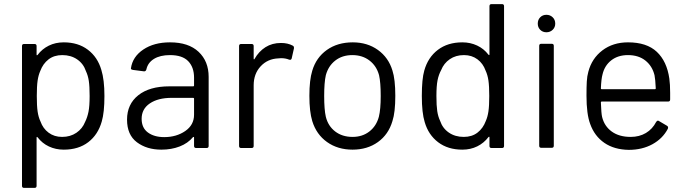

<svg xmlns="http://www.w3.org/2000/svg" viewBox="-20 -720 3341 934"><path d="M473 -380Q488 -332 488 -253Q488 -173 475 -129Q457 -65 409.5 -28.5Q362 8 290 8Q251 8 218 -7.5Q185 -23 163 -52Q161 -54 160 -54Q160 -54 159 -53.5Q158 -53 158 -51V184Q158 194 148 194H97Q87 194 87 184V-496Q87 -506 97 -506H148Q158 -506 158 -496V-454Q158 -452 159 -451.5Q160 -451 160 -451Q161 -451 163 -453Q185 -482 217.5 -498Q250 -514 290 -514Q360 -514 407.5 -478Q455 -442 473 -380ZM394 -127Q405 -149 410.5 -176.5Q416 -204 416 -253Q416 -300 412 -326.5Q408 -353 398 -374Q386 -410 355.5 -431Q325 -452 283 -452Q243 -452 216 -431Q189 -410 176 -375Q167 -355 163 -328Q159 -301 159 -253Q159 -205 163 -177.5Q167 -150 177 -129Q189 -95 216.5 -74.5Q244 -54 282 -54Q322 -54 351.5 -74Q381 -94 394 -127Z M807 -514Q897 -514 946 -468Q995 -422 995 -346V-10Q995 0 985 0H934Q924 0 924 -10V-51Q924 -53 923 -53.5Q922 -54 921 -54Q920 -54 919 -53Q894 -23 854 -7.5Q814 8 765 8Q694 8 646 -28Q598 -64 598 -138Q598 -213 652.5 -256.5Q707 -300 804 -300H920Q924 -300 924 -304V-342Q924 -393 895.5 -422.5Q867 -452 807 -452Q759 -452 729 -433.5Q699 -415 692 -382Q689 -373 682 -373Q681 -373 680 -373L626 -380Q617 -382 617 -386Q617 -387 617 -388Q625 -444 677 -479Q729 -514 807 -514ZM779 -53Q838 -53 881 -82.5Q924 -112 924 -162V-240Q924 -244 920 -244H815Q749 -244 709 -217Q669 -190 669 -142Q669 -98 699.5 -75.5Q730 -53 779 -53Z M1347 -511Q1380 -511 1404 -498Q1410 -495 1410 -488Q1410 -487 1410 -485L1399 -436Q1397 -429 1391 -429Q1389 -429 1386 -430Q1369 -437 1347 -437L1334 -436Q1282 -434 1248 -397.5Q1214 -361 1214 -305V-10Q1214 0 1204 0H1153Q1143 0 1143 -10V-496Q1143 -506 1153 -506H1204Q1214 -506 1214 -496V-435Q1214 -432 1215 -431.5Q1216 -431 1216 -431Q1217 -431 1218 -433Q1239 -470 1271.5 -490.5Q1304 -511 1347 -511Z M1695 8Q1623 8 1571 -29Q1519 -66 1499 -131Q1485 -177 1485 -254Q1485 -331 1499 -376Q1518 -440 1570 -477Q1622 -514 1696 -514Q1767 -514 1818.5 -477Q1870 -440 1889 -377Q1903 -334 1903 -254Q1903 -173 1889 -131Q1870 -66 1818.5 -29Q1767 8 1695 8ZM1695 -54Q1743 -54 1777 -80.5Q1811 -107 1823 -152Q1832 -188 1832 -253Q1832 -319 1824 -354Q1812 -399 1777.5 -425.5Q1743 -452 1694 -452Q1645 -452 1611 -425.5Q1577 -399 1565 -354Q1557 -319 1557 -253Q1557 -187 1565 -152Q1576 -107 1610.5 -80.5Q1645 -54 1695 -54Z M2361 -690Q2361 -700 2371 -700H2422Q2432 -700 2432 -690V-10Q2432 0 2422 0H2371Q2361 0 2361 -10V-52Q2361 -54 2360 -54.5Q2359 -55 2359 -55Q2358 -55 2356 -53Q2334 -24 2301.5 -8Q2269 8 2229 8Q2159 8 2111.5 -28Q2064 -64 2046 -126Q2032 -171 2032 -253Q2032 -336 2044 -377Q2062 -441 2110 -477.5Q2158 -514 2229 -514Q2268 -514 2301 -498.5Q2334 -483 2356 -454Q2358 -452 2359 -452Q2359 -452 2360 -452.5Q2361 -453 2361 -455ZM2343 -131Q2352 -151 2356 -178Q2360 -205 2360 -253Q2360 -301 2356 -328.5Q2352 -356 2342 -377Q2330 -411 2302.5 -431.5Q2275 -452 2237 -452Q2197 -452 2168 -432Q2139 -412 2126 -379Q2114 -357 2108.5 -329.5Q2103 -302 2103 -253Q2103 -206 2107 -179.5Q2111 -153 2121 -132Q2133 -96 2163.5 -75Q2194 -54 2236 -54Q2276 -54 2303 -75Q2330 -96 2343 -131Z M2638 -563Q2620 -563 2608 -575Q2596 -587 2596 -605Q2596 -624 2608 -636Q2620 -648 2638 -648Q2656 -648 2668.5 -636Q2681 -624 2681 -605Q2681 -587 2668.5 -575Q2656 -563 2638 -563ZM2613 -1Q2603 -1 2603 -11V-497Q2603 -507 2613 -507H2664Q2674 -507 2674 -497V-11Q2674 -1 2664 -1Z M3236 -338Q3240 -310 3240 -268V-236Q3240 -226 3230 -226H2907Q2903 -226 2903 -222Q2905 -167 2909 -151Q2920 -106 2956 -80Q2992 -54 3048 -54Q3090 -54 3122 -73Q3154 -92 3172 -127Q3176 -133 3181 -133Q3183 -133 3186 -131L3225 -108Q3230 -105 3230 -100Q3230 -97 3229 -94Q3204 -46 3154 -18.5Q3104 9 3039 9Q2968 8 2920 -25Q2872 -58 2851 -117Q2833 -165 2833 -255Q2833 -297 2834.5 -323.5Q2836 -350 2842 -371Q2859 -436 2910.5 -475Q2962 -514 3035 -514Q3126 -514 3175 -468Q3224 -422 3236 -338ZM3035 -452Q2986 -452 2953.5 -426.5Q2921 -401 2911 -358Q2905 -337 2903 -290Q2903 -286 2907 -286H3166Q3170 -286 3170 -290Q3168 -335 3164 -354Q3153 -399 3119.5 -425.5Q3086 -452 3035 -452Z"/></svg>

Font: LinhAnh
Style: Regular
Weight: 400
Designer: Jeremy Tribby
Foundry: Tribby Type
Version: Version 1.408